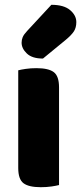

<svg xmlns="http://www.w3.org/2000/svg" viewBox="-20 -772 338 800"><path d="M150 8Q100 8 78 -8.5Q56 -25 56 -72V-479Q67 -482 87.5 -485Q108 -488 132 -488Q182 -488 204 -471.5Q226 -455 226 -408V-1Q215 2 194.5 5Q174 8 150 8ZM194 -752Q246 -752 272 -730Q298 -708 298 -680Q298 -657 288 -641.5Q278 -626 254 -606L159 -528Q114 -528 92 -549Q70 -570 70 -594Q70 -606 74.5 -617Q79 -628 93 -643Z"/></svg>

Font: Baloo Thambi 2 ExtraBold
Style: Regular
Weight: 800
Designer: Aadarsh Rajan and Ek Type
Foundry: Ek Type
Version: Version 1.640;hotconv 1.0.111;makeotfexe 2.5.65597; ttfautoh